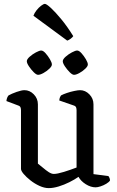

<svg xmlns="http://www.w3.org/2000/svg" viewBox="-20 -964 601 988"><path d="M231 4Q208 4 183 -7.5Q158 -19 136.5 -36Q115 -53 101.5 -69Q88 -85 88 -95V-397Q88 -405 85.5 -411.5Q83 -418 74 -421L13 -444Q14 -455 17.5 -462.5Q21 -470 24 -473Q40 -482 65.5 -491Q91 -500 106 -500Q133 -500 154 -478.5Q175 -457 175 -427V-122Q187 -113 201.5 -100.5Q216 -88 230.5 -78.5Q245 -69 257 -69Q275 -69 309 -79.5Q343 -90 374 -102V-397Q374 -405 371.5 -411.5Q369 -418 360 -421L285 -447Q286 -458 289 -464.5Q292 -471 294 -473Q305 -479 324 -485.5Q343 -492 362.5 -496Q382 -500 392 -500Q419 -500 440 -478.5Q461 -457 461 -427V-68L538 -58Q540 -56 543 -49.5Q546 -43 546 -35Q541 -27 527 -18.5Q513 -10 497.5 -5Q482 0 472 0Q447 0 421.5 -16Q396 -32 384 -54Q364 -40 337 -26.5Q310 -13 282 -4.5Q254 4 231 4ZM361 -579Q352 -579 338.5 -592.5Q325 -606 314 -622.5Q303 -639 303 -649Q303 -659 317.5 -672Q332 -685 350 -694.5Q368 -704 377 -704Q387 -704 399.5 -690Q412 -676 422 -659Q432 -642 432 -632Q432 -623 419 -610.5Q406 -598 389 -588.5Q372 -579 361 -579ZM176 -579Q167 -579 153.5 -592.5Q140 -606 129 -622.5Q118 -639 118 -649Q118 -659 132.5 -672Q147 -685 165 -694.5Q183 -704 192 -704Q202 -704 214.5 -690Q227 -676 237 -659Q247 -642 247 -632Q247 -623 234 -610.5Q221 -598 204 -588.5Q187 -579 176 -579ZM326 -755 152 -883Q157 -897 168 -911Q179 -925 191.5 -934.5Q204 -944 211 -944Q219 -944 241.5 -923.5Q264 -903 295 -865.5Q326 -828 357 -778Q353 -772 344 -765Q335 -758 326 -755Z"/></svg>

Font: Texturina 72pt Medium
Style: Regular
Weight: 500
Designer: Guillermo Torres Carreño
Foundry: Omnibus-Type
Version: Version 1.002; ttfautohint (v1.8.3)